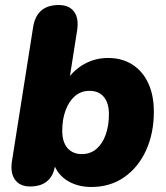

<svg xmlns="http://www.w3.org/2000/svg" viewBox="-20 -734 660 765"><path d="M344 11Q291 11 251 -12.5Q211 -36 194 -81L207 -122L200 -80Q195 -36 169.5 -13.5Q144 9 100 9Q59 9 39.5 -18.5Q20 -46 28 -94L112 -626Q119 -670 144.5 -692Q170 -714 214 -714Q256 -714 275.5 -687Q295 -660 287 -611L256 -414H246Q274 -456 317 -479.5Q360 -503 411 -503Q466 -503 507 -477Q548 -451 570.5 -403Q593 -355 593 -289Q593 -203 562 -135Q531 -67 475 -28Q419 11 344 11ZM306 -120Q340 -120 364 -140.5Q388 -161 401 -197Q414 -233 414 -279Q414 -324 393.5 -348Q373 -372 337 -372Q303 -372 279 -351.5Q255 -331 241.5 -295Q228 -259 228 -213Q228 -168 249 -144Q270 -120 306 -120Z"/></svg>

Font: Nunito ExtraLight Black
Style: Italic
Weight: 900
Italic angle: -9°
Version: Version 3.602